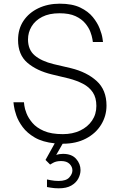

<svg xmlns="http://www.w3.org/2000/svg" viewBox="-20 -770 656 1042"><path d="M321 10H320L285 71Q302 65 322 65Q369 65 393 92Q417 119 417 153Q417 176 405 199Q393 222 367 237Q341 252 299 252Q275 252 255 248.5Q235 245 235 245V204Q235 204 255.5 208Q276 212 298 212Q339 212 356 193Q373 174 373 155Q373 135 357.5 119.5Q342 104 312 104Q285 104 268.5 113.5Q252 123 252 123L227 98L277 8Q211 1 169 -23.5Q127 -48 103 -80.5Q79 -113 68.5 -144Q58 -175 55.5 -195Q53 -215 53 -215H110Q110 -215 112 -197.5Q114 -180 124 -154.5Q134 -129 156 -103Q178 -77 218 -59.5Q258 -42 321 -42Q374 -42 415 -61.5Q456 -81 479.5 -115.5Q503 -150 503 -195Q503 -240 483.5 -269Q464 -298 430 -315.5Q396 -333 354 -344L262 -366Q179 -386 128.5 -429.5Q78 -473 78 -553Q78 -613 107.5 -657Q137 -701 188.5 -725.5Q240 -750 304 -750Q372 -750 415.5 -729Q459 -708 484 -677Q509 -646 521 -615Q533 -584 536 -563Q539 -542 539 -542H484Q484 -542 481.5 -558Q479 -574 470.5 -597Q462 -620 442.5 -643.5Q423 -667 389.5 -682.5Q356 -698 303 -698Q247 -698 209 -678.5Q171 -659 151.5 -626.5Q132 -594 132 -556Q132 -500 168.5 -469Q205 -438 271 -422L365 -400Q451 -379 504.5 -330.5Q558 -282 558 -197Q558 -141 529 -93.5Q500 -46 446.5 -18Q393 10 321 10Z"/></svg>

Font: Be Vietnam Pro ExtraLight
Style: Regular
Weight: 200
Designer: Lam Bao, Tony Le, Vietanh Nguyen
Foundry: Yellow Type Foundry
Version: Version 1.002; ttfautohint (v1.8.3)